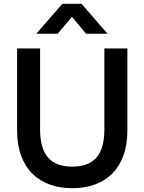

<svg xmlns="http://www.w3.org/2000/svg" viewBox="-20 -975 760 1010"><path d="M308 -955H409L545.5 -797.5H433L358.5 -886.5L283.5 -797.5H171ZM360 15Q295 15 241.8 -4.2Q188.5 -23.5 150.2 -61.5Q112 -99.5 91 -156.2Q70 -213 70 -287.5V-720H191V-292.5Q191 -194.5 232.5 -146.5Q274 -98.5 360 -98.5Q446.5 -98.5 487.8 -146.5Q529 -194.5 529 -292.5V-720H650V-287.5Q650 -213 629 -156.2Q608 -99.5 570 -61.5Q532 -23.5 478.5 -4.2Q425 15 360 15Z"/></svg>

Font: Vela Sans Bd
Style: Bold
Weight: 700
Designer: Principal design: Mikhail Sharanda - project Manrope.
Design modification: Ravid Balaliev
Foundry: Mikhail Sharanda
Version: Version 1.001